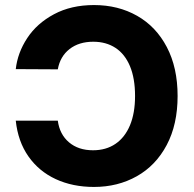

<svg xmlns="http://www.w3.org/2000/svg" viewBox="-20 -737 774 767"><path d="M351.6 -136.7Q403.8 -136.7 441.4 -162.4Q479 -188 499.3 -236.6Q519.5 -285.2 519.5 -353.5Q519.5 -423.8 499.3 -472.4Q479 -521 441.4 -545.7Q403.8 -570.3 352.5 -570.3Q295.4 -570.3 257.8 -541Q220.2 -511.7 210.9 -460L43 -460.9Q50.3 -526.4 88.9 -585Q127.4 -643.6 195.8 -680.2Q264.2 -716.8 355.5 -716.8Q452.1 -716.8 527.8 -673.8Q603.5 -630.9 646.5 -548.8Q689.5 -466.8 689.5 -353.5Q689.5 -239.7 646 -157.7Q602.5 -75.7 526.6 -33Q450.7 9.8 355.5 9.8Q270 9.8 202.6 -21.5Q135.3 -52.7 93.5 -112.3Q51.8 -171.9 43 -254.9H210.9Q218.3 -200.2 255.6 -168.5Q293 -136.7 351.6 -136.7Z"/></svg>

Font: Pretendard GOV ExtraBold
Style: Regular
Weight: 800
Designer: Base glyphs from Inter by Rasmus Andersson; Hangeul glyphs from Noto Sans CJK(Source Han Sans) by Jang Soo-young and Kan
Foundry: Kil Hyung-jin
Version: Version 1.309